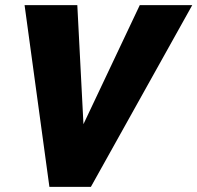

<svg xmlns="http://www.w3.org/2000/svg" viewBox="-20 -730 771 750"><path d="M76 -710H282L306 -245L526 -710H731L335 0H173Z"/></svg>

Font: Raleway Thin Black
Style: Italic
Weight: 900
Italic angle: -12°
Version: Version 4.026